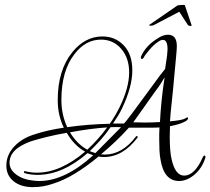

<svg xmlns="http://www.w3.org/2000/svg" viewBox="-20 -708 860 785"><path d="M118 57Q112 57 106.5 57Q101 57 95 56Q56 52 31 29Q6 6 6 -31Q6 -76 40 -111Q70 -142 116 -157Q172 -176 241 -186Q216 -237 216 -299Q216 -421 276 -495Q328 -559 399 -559Q451 -559 486 -522.5Q521 -486 521 -420Q521 -354 480 -267Q472 -250 462.5 -234.5Q453 -219 442 -203H487Q492 -208 502 -221Q512 -234 527 -254L608 -364Q622 -384 634 -399.5Q646 -415 655 -426L663 -480Q665 -502 665 -506Q665 -545 646 -545Q637 -545 625 -536Q608 -525 589 -502Q572 -482 569 -475Q565 -467 560 -467Q556 -467 556 -472Q556 -476 557 -478Q576 -521 623 -550Q646 -566 667 -566Q703 -566 703 -519Q703 -508 700 -476L692 -391Q687 -333 682 -288.5Q677 -244 675 -212Q724 -216 738 -224Q743 -228 747 -228Q749 -228 749 -225Q749 -219 740 -213Q718 -200 675 -192Q675 -181 674.5 -170.5Q674 -160 674 -150Q674 -87 682 -55Q697 10 733 10Q776 10 809 -65Q812 -72 816 -72Q822 -72 819 -61Q805 -19 774.5 6.5Q744 32 712 32Q650 32 636 -57Q633 -73 632 -92.5Q631 -112 631 -136Q631 -147 631 -160Q631 -173 632 -187Q622 -186 591 -186H507Q481 -157 452.5 -130Q424 -103 393 -77Q397 -77 400.5 -76.5Q404 -76 408 -76Q480 -76 536 -150Q537 -153 541 -151Q545 -148 542 -145Q482 -66 405 -66Q393 -66 383 -68Q279 18 197 43Q177 50 157 53.5Q137 57 118 57ZM255 -188Q337 -200 429 -202Q453 -237 470 -272Q508 -350 508 -412Q508 -471 475.5 -508.5Q443 -546 393 -546Q329 -546 284 -486Q231 -418 231 -299Q231 -239 255 -188ZM572 -207Q599 -207 634 -209Q636 -249 640.5 -294.5Q645 -340 653 -392Q649 -385 639.5 -369.5Q630 -354 613 -332L525 -208Q544 -207 572 -207ZM370 -82 475 -188Q457 -189 432 -188Q413 -160 391.5 -136Q370 -112 347 -90Q360 -85 370 -82ZM337 -96Q382 -138 418 -187Q352 -183 266 -167Q295 -119 337 -96ZM141 32Q245 32 361 -73L338 -82Q235 7 134 7Q105 7 81 0Q78 -2 78 -4Q78 -10 83 -8Q107 -2 131 -2Q227 -2 328 -88Q283 -113 253 -165Q207 -157 171 -148Q135 -139 109 -131Q19 -100 19 -43Q19 -14 47 6Q74 26 113 30Q127 32 141 32ZM758 -602Q751 -602 748 -606L713 -660L610 -606Q606 -603 597 -603Q590 -602 590 -606L706 -686Q713 -687 718 -687.5Q723 -688 727 -688Q736 -688 736 -686L763 -606Q764 -603 762 -602Z"/></svg>

Font: Lovers Quarrel
Style: Regular
Weight: 400
Designer: Robert E. Leuschke
Foundry: Robert E. Leuschke
Version: Version 1.010; ttfautohint (v1.8.3)